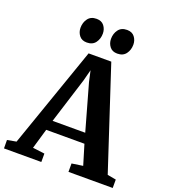

<svg xmlns="http://www.w3.org/2000/svg" viewBox="-185 -1092 1071 1213"><g transform="rotate(20 350.0 -485.0)"><path d="M44 -67.5 281 -747H433.5L657 -67L715 -56.5V0H417.5V-56.5L492 -67.5L451.5 -201.5H194.5L155 -66.5L235 -56.5V0H-16L-16.5 -56.5ZM432.5 -268.5 345.5 -577 329 -651 309.5 -576 213 -268.5ZM245.5 -807.5Q212 -807.5 194.8 -830Q177.5 -852.5 177.5 -882Q177.5 -917.5 196.8 -943.5Q216 -969.5 254 -969.5H255Q288.5 -969.5 305.8 -947Q323 -924.5 323 -895Q323 -859.5 303.8 -833.5Q284.5 -807.5 246.5 -807.5ZM450.5 -807.5Q417 -807.5 399.8 -830Q382.5 -852.5 382.5 -882Q382.5 -917.5 401.8 -943.5Q421 -969.5 459 -969.5H460Q493.5 -969.5 510.8 -947Q528 -924.5 528 -895Q528 -859.5 508.8 -833.5Q489.5 -807.5 451.5 -807.5Z"/></g></svg>

Font: Merriweather 28pt
Style: Bold
Weight: 700
Version: Version 2.100